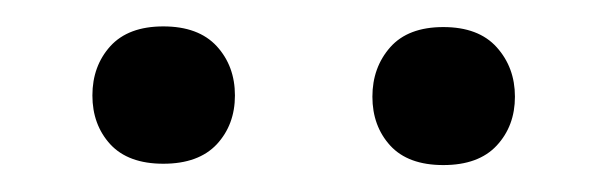

<svg xmlns="http://www.w3.org/2000/svg" viewBox="-20 -741 458 144"><path d="M49.3 -669.4Q49.3 -691.4 62.7 -706.3Q76.2 -721.2 102.5 -721.2Q128.9 -721.2 142.6 -706.3Q156.2 -691.4 156.2 -669.4Q156.2 -647.5 142.6 -632.8Q128.9 -618.2 102.5 -618.2Q76.2 -618.2 62.7 -632.8Q49.3 -647.5 49.3 -669.4ZM259.3 -668.5Q259.3 -690.4 272.7 -705.6Q286.1 -720.7 312.5 -720.7Q338.9 -720.7 352.5 -705.6Q366.2 -690.4 366.2 -668.5Q366.2 -646.5 352.5 -631.8Q338.9 -617.2 312.5 -617.2Q286.1 -617.2 272.7 -631.8Q259.3 -646.5 259.3 -668.5Z"/></svg>

Font: Vazir FD
Style: Regular-FD
Weight: 400
Designer: Saber Rastikerdar
Foundry: Saber Rastikerdar
Version: Version 30.0.0